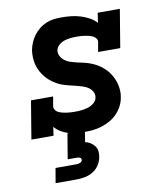

<svg xmlns="http://www.w3.org/2000/svg" viewBox="-84 -608 769 897"><g transform="rotate(-10 300.0 -159.0)"><path d="M280 8Q261 8 241.5 6Q222 4 204 -1.5Q186 -7 170 -17Q154 -27 142 -41L136 0H31L61 -181H166L158 -136Q157 -126 162.5 -118Q168 -110 176.5 -106Q185 -102 194.5 -99.5Q204 -97 214 -95.5Q224 -94 234 -93.5Q244 -93 254 -93Q269 -93 284.5 -94.5Q300 -96 315.5 -100.5Q331 -105 344.5 -116Q358 -127 360 -142Q363 -158 355 -171Q347 -184 335 -191.5Q323 -199 308.5 -203.5Q294 -208 279.5 -211.5Q265 -215 250.5 -218.5Q236 -222 222 -226.5Q208 -231 195 -238Q182 -245 170.5 -253.5Q159 -262 149 -272.5Q139 -283 131 -295Q123 -307 117 -320.5Q111 -334 108 -348.5Q105 -363 104.5 -378Q104 -393 106 -409Q109 -427 116.5 -445Q124 -463 135.5 -478.5Q147 -494 162.5 -506.5Q178 -519 196 -526.5Q214 -534 232.5 -536Q251 -538 269 -538Q292 -538 314.5 -535.5Q337 -533 358 -526.5Q379 -520 398.5 -509.5Q418 -499 432 -483L439 -530H544L514 -349H409L417 -394Q419 -404 413 -412Q407 -420 398.5 -424Q390 -428 380.5 -430.5Q371 -433 361 -434.5Q351 -436 341.5 -436.5Q332 -437 322 -437Q307 -437 293 -435.5Q279 -434 264.5 -429.5Q250 -425 238 -414.5Q226 -404 223 -389Q221 -374 228.5 -361Q236 -348 247.5 -339.5Q259 -331 273 -326.5Q287 -322 301.5 -318.5Q316 -315 331 -312Q346 -309 360 -304Q374 -299 387 -292.5Q400 -286 411.5 -277.5Q423 -269 433 -259Q443 -249 451 -237Q459 -225 465 -212Q471 -199 474.5 -184.5Q478 -170 479 -154.5Q480 -139 477 -124Q474 -103 464 -83Q454 -63 438.5 -47Q423 -31 403.5 -20Q384 -9 363 -2.5Q342 4 321.5 6Q301 8 280 8ZM107 220 119 150H219Q227 150 236 146.5Q245 143 246 135Q246 135 246 135Q246 135 246 135Q247 131 245 127.5Q243 124 239.5 122.5Q236 121 232 120.5Q228 120 224 120H182L202 0H285L276 55Q289 58 300.5 65Q312 72 320 82.5Q328 93 330 107Q332 121 329 135Q326 154 314.5 172Q303 190 285 201Q267 212 247 216Q227 220 207 220Z"/></g></svg>

Font: Iosevka Curly Slab ExObl
Style: Bold
Weight: 700
Width: 7
Italic angle: -9°
Monospace: yes
Designer: Belleve Invis
Foundry: Belleve Invis
Version: Version 11.0.0; ttfautohint (v1.8.3)